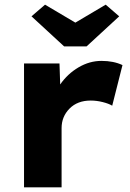

<svg xmlns="http://www.w3.org/2000/svg" viewBox="-20 -803 556 823"><path d="M83 -531H235L238 -441Q270 -487 317 -514.5Q364 -542 415 -542Q467 -542 505 -524L461 -350Q446 -359 420 -365.5Q394 -372 369 -372Q312 -372 278 -337.5Q244 -303 244 -254V0H83ZM115 -733 173 -783 303 -706 433 -783 491 -733 351 -604H255Z"/></svg>

Font: Lexend Exa HM Xlight
Style: Bold
Weight: 700
Designer: Bonnie Shaver-Troup, Thomas Jockin, Octavio Pardo
Foundry: Lexend
Version: Version 1.091